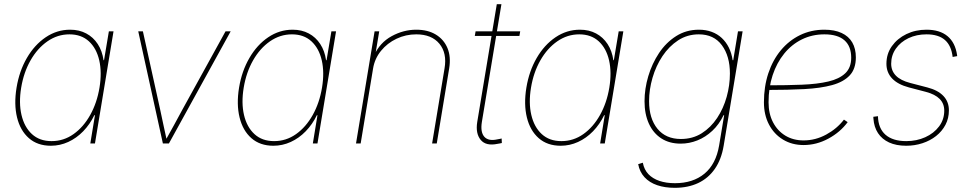

<svg xmlns="http://www.w3.org/2000/svg" viewBox="-20 -694 4694 929"><path d="M226.1 11.2Q161.6 11.2 119.9 -25.4Q78.1 -62 62.5 -125.7Q46.9 -189.5 60.1 -270Q73.2 -350.1 110.1 -413.6Q147 -477.1 201.2 -513.7Q255.4 -550.3 319.3 -550.3Q363.3 -550.3 397.2 -532.2Q431.2 -514.2 452.9 -481Q474.6 -447.8 481 -402.8H483.4L506.8 -542.5H529.3L439.5 0H417L439.5 -136.7H436.5Q415 -92.3 382.6 -58.8Q350.1 -25.4 310.1 -7.1Q270 11.2 226.1 11.2ZM229.5 -11.2Q288.1 -11.2 335.9 -45.2Q383.8 -79.1 416.5 -137.7Q449.2 -196.3 461.4 -270Q473.6 -343.8 460.2 -402.1Q446.8 -460.4 410.2 -494.1Q373.5 -527.8 315.9 -527.8Q258.3 -527.8 209.7 -494.1Q161.1 -460.4 127.9 -402.1Q94.7 -343.8 82.5 -270Q70.3 -196.3 84 -137.7Q97.7 -79.1 134.5 -45.2Q171.4 -11.2 229.5 -11.2Z M768.1 0 648.9 -542.5H671.4L754.9 -164.1Q763.2 -127 770.8 -89.4Q778.3 -51.8 787.1 -14.6H780.8Q802.2 -51.8 822.3 -89.4Q842.3 -127 862.8 -164.1L1071.3 -542.5H1096.2L797.4 0Z M1302.7 11.2Q1238.3 11.2 1196.5 -25.4Q1154.8 -62 1139.2 -125.7Q1123.5 -189.5 1136.7 -270Q1149.9 -350.1 1186.8 -413.6Q1223.6 -477.1 1277.8 -513.7Q1332 -550.3 1396 -550.3Q1439.9 -550.3 1473.9 -532.2Q1507.8 -514.2 1529.5 -481Q1551.3 -447.8 1557.6 -402.8H1560.1L1583.5 -542.5H1606L1516.1 0H1493.7L1516.1 -136.7H1513.2Q1491.7 -92.3 1459.2 -58.8Q1426.8 -25.4 1386.7 -7.1Q1346.7 11.2 1302.7 11.2ZM1306.2 -11.2Q1364.7 -11.2 1412.6 -45.2Q1460.4 -79.1 1493.2 -137.7Q1525.9 -196.3 1538.1 -270Q1550.3 -343.8 1536.9 -402.1Q1523.4 -460.4 1486.8 -494.1Q1450.2 -527.8 1392.6 -527.8Q1335 -527.8 1286.4 -494.1Q1237.8 -460.4 1204.6 -402.1Q1171.4 -343.8 1159.2 -270Q1147 -196.3 1160.6 -137.7Q1174.3 -79.1 1211.2 -45.2Q1248 -11.2 1306.2 -11.2Z M1785.2 -362.8 1725.1 0H1702.6L1792.5 -542.5H1814.9L1795.4 -425.3H1789.6Q1817.9 -487.8 1875 -519Q1932.1 -550.3 1994.1 -550.3Q2050.3 -550.3 2089.1 -526.6Q2127.9 -502.9 2145.3 -460.9Q2162.6 -418.9 2153.3 -362.8L2093.3 0H2070.8L2130.9 -362.8Q2143.6 -437 2106 -482.4Q2068.4 -527.8 1994.1 -527.8Q1943.4 -527.8 1898.7 -506.6Q1854 -485.4 1823.5 -448Q1793 -410.6 1785.2 -362.8Z M2497.1 -542.5 2493.2 -520H2277.3L2281.2 -542.5ZM2383.8 -673.8H2406.2L2311.5 -103.5Q2303.7 -54.2 2323.7 -32Q2343.8 -9.8 2387.7 -20Q2392.1 -20.5 2397.2 -21.7Q2402.3 -22.9 2407.2 -23.9L2408.2 -2Q2402.8 -1 2397.7 0.2Q2392.6 1.5 2387.2 2Q2331.5 13.7 2305.9 -17.1Q2280.3 -47.9 2289.1 -103.5Z M2692.9 11.2Q2628.4 11.2 2586.7 -25.4Q2544.9 -62 2529.3 -125.7Q2513.7 -189.5 2526.9 -270Q2540 -350.1 2576.9 -413.6Q2613.8 -477.1 2668 -513.7Q2722.2 -550.3 2786.1 -550.3Q2830.1 -550.3 2864 -532.2Q2897.9 -514.2 2919.7 -481Q2941.4 -447.8 2947.8 -402.8H2950.2L2973.6 -542.5H2996.1L2906.2 0H2883.8L2906.2 -136.7H2903.3Q2881.8 -92.3 2849.4 -58.8Q2816.9 -25.4 2776.9 -7.1Q2736.8 11.2 2692.9 11.2ZM2696.3 -11.2Q2754.9 -11.2 2802.7 -45.2Q2850.6 -79.1 2883.3 -137.7Q2916 -196.3 2928.2 -270Q2940.4 -343.8 2927 -402.1Q2913.6 -460.4 2877 -494.1Q2840.3 -527.8 2782.7 -527.8Q2725.1 -527.8 2676.5 -494.1Q2627.9 -460.4 2594.7 -402.1Q2561.5 -343.8 2549.3 -270Q2537.1 -196.3 2550.8 -137.7Q2564.5 -79.1 2601.3 -45.2Q2638.2 -11.2 2696.3 -11.2Z M3245.1 214.8Q3197.3 214.8 3159.9 202.1Q3122.6 189.5 3098.6 163.6Q3074.7 137.7 3067.9 100.1L3090.3 93.3Q3096.7 127 3117.4 148.7Q3138.2 170.4 3170.9 181.4Q3203.6 192.4 3245.6 192.4Q3333 192.4 3388.7 146.2Q3444.3 100.1 3459.5 9.8L3483.9 -136.7H3481Q3459.5 -91.8 3426.5 -61Q3393.6 -30.3 3354.2 -14.6Q3314.9 1 3273.9 1Q3218.8 1 3179.7 -24.4Q3140.6 -49.8 3119.6 -95.9Q3098.6 -142.1 3098.6 -204.1Q3098.6 -264.2 3116.7 -325.2Q3134.8 -386.2 3168.7 -437.3Q3202.6 -488.3 3251.5 -519.3Q3300.3 -550.3 3361.8 -550.3Q3395.5 -550.3 3423.3 -540Q3451.2 -529.8 3472.2 -510.3Q3493.2 -490.7 3506.6 -463.6Q3520 -436.5 3524.9 -402.8H3527.8L3550.8 -542.5H3573.2L3481.4 11.7Q3470.2 78.1 3438.5 123.5Q3406.7 168.9 3357.7 191.9Q3308.6 214.8 3245.1 214.8ZM3274.4 -21.5Q3331.5 -21.5 3375.5 -49.3Q3419.4 -77.1 3450 -123.3Q3480.5 -169.4 3496.1 -225.6Q3511.7 -281.7 3511.7 -338.4Q3511.7 -422.4 3472.9 -475.1Q3434.1 -527.8 3361.3 -527.8Q3305.7 -527.8 3261.2 -498.8Q3216.8 -469.7 3185.3 -422.4Q3153.8 -375 3137.2 -317.6Q3120.6 -260.3 3120.6 -204.6Q3120.6 -120.6 3161.1 -71Q3201.7 -21.5 3274.4 -21.5Z M3868.2 7.8Q3812 7.8 3768.6 -18.6Q3725.1 -44.9 3700.7 -91.6Q3676.3 -138.2 3676.3 -199.2Q3676.3 -274.9 3697.5 -339.1Q3718.8 -403.3 3758.1 -450.7Q3797.4 -498 3851.1 -524.2Q3904.8 -550.3 3968.8 -550.3Q4018.1 -550.3 4052.2 -534.4Q4086.4 -518.6 4103.8 -488.5Q4121.1 -458.5 4121.1 -416.5Q4121.1 -360.8 4091.3 -329.1Q4061.5 -297.4 4005.9 -282.2Q3950.2 -267.1 3871.3 -262.9Q3792.5 -258.8 3695.3 -258.8V-281.2Q3786.1 -281.2 3860.4 -284.2Q3934.6 -287.1 3987.8 -299.6Q4041 -312 4069.8 -339.4Q4098.6 -366.7 4098.6 -415Q4098.6 -470.2 4065.9 -499Q4033.2 -527.8 3968.8 -527.8Q3909.7 -527.8 3860.1 -503.4Q3810.5 -479 3774.4 -434.6Q3738.3 -390.1 3718.5 -330.3Q3698.7 -270.5 3698.7 -199.2Q3698.7 -144 3720.2 -102.5Q3741.7 -61 3779.8 -37.8Q3817.9 -14.6 3868.2 -14.6Q3925.8 -14.6 3977.8 -43Q4029.8 -71.3 4063.5 -115.2L4081.5 -103Q4045.4 -54.2 3988 -23.2Q3930.7 7.8 3868.2 7.8Z M4364.7 11.2Q4316.4 11.2 4282 -4.6Q4247.6 -20.5 4228.3 -49.8Q4209 -79.1 4206.1 -120.1Q4205.6 -125 4205.8 -124.5Q4206.1 -124 4205.6 -128.9L4228 -131.8Q4229.5 -72.8 4264.6 -42Q4299.8 -11.2 4365.2 -11.2Q4415 -11.2 4456.8 -30Q4498.5 -48.8 4523.7 -82.3Q4548.8 -115.7 4548.8 -158.7Q4548.8 -192.9 4526.6 -215.3Q4504.4 -237.8 4460 -249.5L4377.9 -271Q4324.2 -285.2 4296.6 -314.2Q4269 -343.3 4269 -385.3Q4269 -433.6 4295.4 -470.7Q4321.8 -507.8 4365.7 -529.1Q4409.7 -550.3 4462.9 -550.3Q4527.3 -550.3 4564.7 -519Q4602.1 -487.8 4610.8 -427.7Q4611.3 -425.3 4611.1 -425.3Q4610.8 -425.3 4611.3 -422.4L4589.4 -418.5Q4583 -473.6 4551.8 -500.7Q4520.5 -527.8 4462.9 -527.8Q4414.6 -527.8 4375.7 -509.3Q4336.9 -490.7 4314.5 -458.5Q4292 -426.3 4292 -385.7Q4292 -351.6 4314.7 -328.1Q4337.4 -304.7 4384.3 -292.5L4466.8 -271Q4518.1 -257.8 4544.7 -229.7Q4571.3 -201.7 4571.3 -160.2Q4571.3 -121.6 4554.7 -90.1Q4538.1 -58.6 4509.3 -35.9Q4480.5 -13.2 4443.1 -1Q4405.8 11.2 4364.7 11.2Z"/></svg>

Font: Inter 16pt Thin
Style: Italic
Weight: 250
Italic angle: -9.3988°
Version: Version 4.001;git-66647c0bb